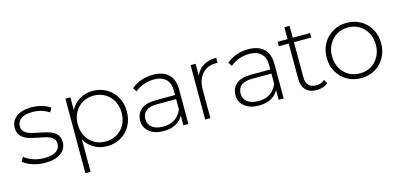

<svg xmlns="http://www.w3.org/2000/svg" viewBox="-67 -1022 3421 1637"><g transform="rotate(-15 1643.5 -203.5)"><path d="M25 -58 46 -95Q75 -70 121.5 -53.5Q168 -37 219 -37Q291 -37 325.5 -61Q360 -85 360 -127Q360 -157 341.5 -174.5Q323 -192 295 -200.5Q267 -209 219 -218Q162 -228 127 -240Q92 -252 67 -278.5Q42 -305 42 -352Q42 -409 89.5 -446.5Q137 -484 224 -484Q270 -484 315 -471Q360 -458 389 -437L368 -400Q338 -421 300.5 -432Q263 -443 223 -443Q156 -443 122 -418.5Q88 -394 88 -353Q88 -321 107.5 -303Q127 -285 155 -276.5Q183 -268 233 -258Q290 -247 324.5 -235.5Q359 -224 382.5 -198.5Q406 -173 406 -128Q406 -68 356.5 -32Q307 4 217 4Q159 4 106.5 -13.5Q54 -31 25 -58Z M765 4Q701 4 649.5 -26Q598 -56 570 -109V178H524V-480H568V-367Q596 -422 648 -453Q700 -484 765 -484Q832 -484 886 -452.5Q940 -421 971 -366Q1002 -311 1002 -240Q1002 -169 971 -113.5Q940 -58 886 -27Q832 4 765 4ZM762 -38Q817 -38 861.5 -63.5Q906 -89 931 -135Q956 -181 956 -240Q956 -299 931 -345Q906 -391 861.5 -417Q817 -443 762 -443Q707 -443 663 -417Q619 -391 594 -345Q569 -299 569 -240Q569 -181 594 -135Q619 -89 663 -63.5Q707 -38 762 -38Z M1481 -305V0H1437V-86Q1414 -43 1370 -19.5Q1326 4 1264 4Q1184 4 1137.5 -34Q1091 -72 1091 -133Q1091 -193 1133.5 -230.5Q1176 -268 1270 -268H1435V-306Q1435 -374 1398.5 -408.5Q1362 -443 1292 -443Q1245 -443 1201 -426.5Q1157 -410 1127 -383L1104 -416Q1140 -448 1190.5 -466Q1241 -484 1296 -484Q1385 -484 1433 -438.5Q1481 -393 1481 -305ZM1435 -142V-232H1271Q1200 -232 1168.5 -206Q1137 -180 1137 -135Q1137 -88 1172 -61Q1207 -34 1270 -34Q1330 -34 1372 -61.5Q1414 -89 1435 -142Z M1856 -484V-439L1845 -440Q1765 -440 1720 -389.5Q1675 -339 1675 -250V0H1629V-480H1673V-375Q1695 -428 1742 -456Q1789 -484 1856 -484Z M2322 -305V0H2278V-86Q2255 -43 2211 -19.5Q2167 4 2105 4Q2025 4 1978.5 -34Q1932 -72 1932 -133Q1932 -193 1974.5 -230.5Q2017 -268 2111 -268H2276V-306Q2276 -374 2239.5 -408.5Q2203 -443 2133 -443Q2086 -443 2042 -426.5Q1998 -410 1968 -383L1945 -416Q1981 -448 2031.5 -466Q2082 -484 2137 -484Q2226 -484 2274 -438.5Q2322 -393 2322 -305ZM2276 -142V-232H2112Q2041 -232 2009.5 -206Q1978 -180 1978 -135Q1978 -88 2013 -61Q2048 -34 2111 -34Q2171 -34 2213 -61.5Q2255 -89 2276 -142Z M2714 -30Q2697 -14 2670.5 -5Q2644 4 2616 4Q2553 4 2519 -30.5Q2485 -65 2485 -127V-441H2397V-480H2485V-585H2531V-480H2684V-441H2531V-132Q2531 -85 2553.5 -60.5Q2576 -36 2620 -36Q2666 -36 2695 -63Z M3007 4Q2939 4 2884 -27.5Q2829 -59 2797.5 -114.5Q2766 -170 2766 -240Q2766 -310 2797.5 -365.5Q2829 -421 2884 -452.5Q2939 -484 3007 -484Q3075 -484 3129.5 -452.5Q3184 -421 3215.5 -365.5Q3247 -310 3247 -240Q3247 -170 3215.5 -114.5Q3184 -59 3129.5 -27.5Q3075 4 3007 4ZM3006.5 -38Q3062 -38 3105.5 -63.5Q3149 -89 3174.5 -135Q3200 -181 3200 -240Q3200 -299 3174.5 -345Q3149 -391 3105.5 -417Q3062 -443 3006.5 -443Q2951 -443 2907.5 -417Q2864 -391 2838.5 -345Q2813 -299 2813 -240Q2813 -181 2838.5 -135Q2864 -89 2907.5 -63.5Q2951 -38 3006.5 -38Z"/></g></svg>

Font: Montserrat Ace
Style: Light
Weight: 300
Designer: Julieta Ulanovsky
Foundry: Julieta Ulanovsky
Version: Version 1